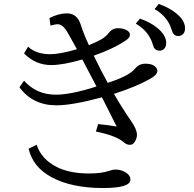

<svg xmlns="http://www.w3.org/2000/svg" viewBox="-20 -886 970 959"><path d="M679.2 -793Q733.9 -773.9 768.6 -744.1Q810.1 -709 810.1 -671.4Q810.1 -649.9 796.9 -639.6Q787.6 -632.8 776.9 -632.8Q756.3 -632.8 748 -649.9Q746.6 -653.3 742.2 -667Q722.2 -730.5 658.2 -768.1ZM772.9 -866.2Q827.1 -847.2 862.8 -817.4Q904.3 -782.7 904.3 -744.6Q904.3 -723.6 891.1 -712.9Q881.8 -706.1 871.1 -706.1Q850.6 -706.1 842.3 -723.1Q840.8 -726.1 836.4 -740.2Q816.4 -803.7 752 -840.8ZM227.1 -795.9Q273.4 -819.3 313.5 -819.3Q365.7 -819.3 383.3 -762.7Q399.4 -711.9 424.3 -660.2Q467.3 -678.7 484.4 -688.5Q508.3 -702.1 522.9 -721.2Q541 -745.1 568.8 -745.1Q600.6 -745.1 619.1 -731Q628.9 -723.1 628.9 -711.9Q628.9 -698.2 610.4 -685.5Q547.4 -642.6 448.2 -607.9Q485.8 -530.3 518.1 -472.2Q624 -505.9 654.3 -543Q674.3 -567.9 707 -567.9Q744.6 -567.9 760.3 -547.9Q766.1 -540.5 766.1 -531.7Q766.1 -512.2 729 -491.7Q660.6 -453.1 549.3 -417Q588.9 -348.1 633.8 -283.2Q664.1 -239.7 664.1 -212.9Q664.1 -196.3 653.8 -178.7Q644.5 -162.6 628.9 -162.6Q612.8 -162.6 599.1 -174.8Q560.5 -208.5 459 -229L470.2 -266.1Q516.1 -262.2 563 -253.9L556.6 -266.1L537.1 -304.7L517.1 -344.7L496.1 -386.2L489.3 -399.9Q340.8 -359.9 262.2 -359.9Q143.6 -359.9 77.1 -450.2L100.1 -482.9Q162.1 -413.1 258.8 -413.1Q335 -413.1 461.9 -454.1L458.5 -460.4Q425.3 -524.4 396 -579.6L391.1 -588.9Q294.9 -561 235.8 -561Q157.7 -561 100.1 -619.1L120.1 -652.8Q161.1 -615.2 230.5 -615.2Q277.8 -615.2 364.3 -640.1Q340.8 -683.6 319.3 -720.7Q294.4 -765.1 267.6 -765.1Q257.8 -765.1 231.9 -758.3ZM163.1 -163.1Q186 -91.8 262.7 -52.2Q327.1 -19.5 425.8 -19.5Q486.8 -19.5 524.9 -32.7Q542.5 -39.1 557.6 -39.1Q585 -39.1 608.4 -24.4Q631.3 -10.3 631.3 11.2Q631.3 53.2 495.6 53.2Q338.9 53.2 239.3 0Q144.5 -50.3 123 -143.1Z"/></svg>

Font: BIZ UDPMincho
Style: Regular
Weight: 400
Designer: TypeBank Co., Ltd.
Foundry: Morisawa Inc.
Version: Version 1.06